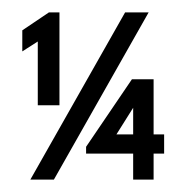

<svg xmlns="http://www.w3.org/2000/svg" viewBox="-20 -290 300 310"><path d="M195 -116V-73H168ZM228 -73V-162H193L119 -53V-42H195V0H228V-42H245V-73ZM220 -270H182L29 0H67ZM16 -207 41 -223V-120H76V-270H59L16 -241Z"/></svg>

Font: Hussar Tani
Style: Dwa
Weight: 700
Foundry: Cannot Into Space Fonts
Version: Version 0.92